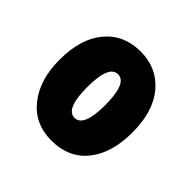

<svg xmlns="http://www.w3.org/2000/svg" viewBox="-108 -818 557 557"><g transform="rotate(45 171.0 -539.0)"><path d="M320 -539Q320 -454 280.5 -405Q241 -356 170 -356Q101 -356 61 -406.5Q21 -457 21 -539Q21 -625 61.5 -673.5Q102 -722 171 -722Q238 -722 279 -673.5Q320 -625 320 -539ZM134 -539Q134 -450 171 -450Q208 -450 208 -539Q208 -629 171 -629Q134 -629 134 -539Z"/></g></svg>

Font: Noto Sans Sinhala ExtraCondensed Black
Style: Regular
Weight: 900
Width: 2
Designer: Jelle Bosma - Monotype Design Team
Foundry: Monotype Imaging Inc.
Version: Version 2.006; ttfautohint (v1.8.4.7-5d5b)